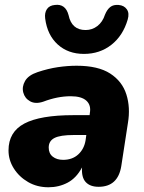

<svg xmlns="http://www.w3.org/2000/svg" viewBox="-20 -781 608 812"><path d="M185 11Q137 11 99 -11Q61 -33 38.5 -68.5Q16 -104 16 -145Q16 -223 83 -258.5Q150 -294 291 -294H359L360 -303Q366 -336 345.5 -355Q325 -374 279 -374Q223 -374 163 -351Q130 -340 107.5 -352.5Q85 -365 78.5 -389.5Q72 -414 86 -438.5Q100 -463 139 -476Q184 -491 225 -497Q266 -503 304 -503Q395 -503 446 -470Q497 -437 514.5 -381.5Q532 -326 521 -261L493 -79Q479 9 397 9Q361 9 342.5 -11Q324 -31 327 -73Q303 -28 266 -8.5Q229 11 185 11ZM247 -105Q286 -105 311 -128Q336 -151 342 -188L345 -210H291Q235 -210 210.5 -197.5Q186 -185 186 -157Q186 -132 203 -118.5Q220 -105 247 -105ZM335 -553Q268 -553 224 -593Q180 -633 171 -703Q168 -727 178.5 -742.5Q189 -758 212 -760Q257 -766 270 -717Q283 -654 342 -654Q370 -654 392 -671Q414 -688 424 -719Q433 -741 446.5 -751.5Q460 -762 482 -760Q505 -758 516.5 -741.5Q528 -725 520 -698Q500 -630 451 -591.5Q402 -553 335 -553Z"/></svg>

Font: Nunito Black
Style: Italic
Weight: 900
Italic angle: -9°
Designer: Vernon Adams
Foundry: Vernon Adams
Version: Version 3.601; ttfautohint (v1.8.2.53-6de2)